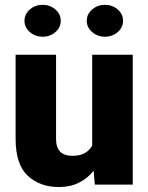

<svg xmlns="http://www.w3.org/2000/svg" viewBox="-20 -751 604 781"><path d="M365.7 0 360.8 -56.6Q336.4 -25.4 301 -7.8Q265.6 9.8 220.2 9.8Q142.1 9.8 92.8 -36.1Q43.5 -82 43.5 -186.5V-528.3H208V-185.5Q208 -117.2 274.4 -117.2Q305.2 -117.2 324.7 -128.2Q344.2 -139.2 355 -158.7V-528.3H520V0ZM79.6 -666.5Q79.6 -693.8 101.6 -712.6Q123.5 -731.4 153.3 -731.4Q183.6 -731.4 205.3 -712.6Q227.1 -693.8 227.1 -666.5Q227.1 -639.2 205.3 -620.4Q183.6 -601.6 153.3 -601.6Q123.5 -601.6 101.6 -620.4Q79.6 -639.2 79.6 -666.5ZM333 -666.5Q333 -693.8 355 -712.6Q377 -731.4 406.7 -731.4Q437 -731.4 458.7 -712.6Q480.5 -693.8 480.5 -666.5Q480.5 -639.2 458.7 -620.4Q437 -601.6 406.7 -601.6Q377 -601.6 355 -620.4Q333 -639.2 333 -666.5Z"/></svg>

Font: Vazirmatn RD UI FD Black
Style: Regular
Weight: 900
Designer: Saber Rastikerdar
Foundry: Saber Rastikerdar
Version: Version 33.003